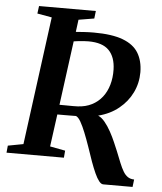

<svg xmlns="http://www.w3.org/2000/svg" viewBox="-66 -793 806 958"><g transform="rotate(5 337.5 -314.0)"><path d="M487 115.5Q476.5 115.5 465.8 102Q455 88.5 444 64.2Q433 40 421 7Q408.5 -29.5 395.8 -66.2Q383 -103 370.5 -134.2Q358 -165.5 346 -186.5Q334 -207.5 322 -212.5Q311 -212.5 295 -212.2Q279 -212 261.8 -212Q244.5 -212 228.5 -212L206.5 -50L283 -35.5L280 0H-7.5L-4 -35.5L73 -50L158.5 -692L85.5 -705L90.5 -743H375L370.5 -705L292.5 -692L284.5 -630.5Q305 -632 327 -633.5Q349 -635 374.5 -635Q466 -635 520.2 -614.5Q574.5 -594 598.5 -554.5Q622.5 -515 623 -458Q623 -403.5 600 -356Q577 -308.5 534.2 -273.8Q491.5 -239 432 -224Q449.5 -216.5 466 -196.5Q482.5 -176.5 496.8 -150.5Q511 -124.5 522 -99Q533 -73.5 540.5 -55.5Q553.5 -22.5 563.5 2Q573.5 26.5 583.5 43.2Q593.5 60 606.5 68.8Q619.5 77.5 638.5 78L634 115.5ZM235 -261Q249.5 -261 268.5 -260.8Q287.5 -260.5 303.8 -260.5Q320 -260.5 326 -261Q366 -263 396.8 -278.8Q427.5 -294.5 448.2 -321Q469 -347.5 479.2 -383Q489.5 -418.5 488.5 -459.5Q487 -522 454.5 -555.5Q422 -589 351.5 -589Q343.5 -589 330.8 -588.2Q318 -587.5 303.8 -586Q289.5 -584.5 278 -582.5Z"/></g></svg>

Font: Merriweather 60pt SemiBold
Style: Italic
Weight: 600
Italic angle: -7.8°
Version: Version 2.101